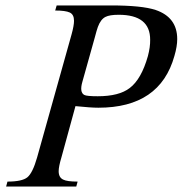

<svg xmlns="http://www.w3.org/2000/svg" viewBox="-20 -683 701 703"><path d="M340.3 -288.6Q312.5 -288.6 256.3 -294.4L205.1 -107.4Q194.8 -73.2 194.8 -56.2Q194.8 -33.2 211.4 -25.4Q225.6 -18.1 264.2 -18.1L259.3 0H2.4L7.3 -18.1Q61 -18.1 80.3 -33.9Q99.6 -49.8 115.7 -106L242.2 -557.6Q251 -589.4 251 -606.9Q251 -629.9 235.4 -637.2Q219.7 -644.5 182.1 -644.5L187.5 -663.1H386.2Q499.5 -663.1 549.8 -646.5Q628.9 -619.6 628.9 -540Q628.9 -513.2 618.7 -478.5Q565.9 -288.6 340.3 -288.6ZM414.6 -628.9Q381.3 -628.9 366.2 -621.1Q348.6 -612.3 338.4 -584.5Q334.5 -574.2 326.7 -544.4L281.7 -383.8Q270.5 -345.2 288.6 -335.4Q297.4 -330.6 337.9 -330.6Q416 -330.6 455.1 -360.8Q497.6 -393.1 521.5 -477.5Q530.3 -510.7 529.8 -537.1Q530.3 -628.9 414.6 -628.9Z"/></svg>

Font: Accordance
Style: Italic
Weight: 400
Italic angle: -11°
Version: Version 1.2 (build January 31, 2020) Miklal Software Solutio